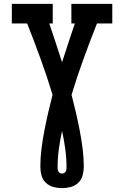

<svg xmlns="http://www.w3.org/2000/svg" viewBox="-20 -755 640 990"><path d="M300 215Q277 215 255 209Q233 203 216.5 187.5Q200 172 194 149.5Q188 127 188 105Q188 58 194 11Q200 -36 209 -82.5Q218 -129 228.5 -174.5Q239 -220 251 -266Q223 -359 189.5 -451Q156 -543 120 -634H41V-735H252V-634H234Q251 -584 267.5 -534Q284 -484 300 -434Q316 -484 332.5 -534Q349 -584 366 -634H348V-735H559V-634H480Q444 -543 410.5 -451Q377 -359 349 -266Q361 -220 371.5 -174.5Q382 -129 391 -82.5Q400 -36 406 11Q412 58 412 105Q412 127 406 149.5Q400 172 383.5 187.5Q367 203 345 209Q323 215 300 215ZM300 140Q306 140 311 137Q316 134 319 129Q322 124 322.5 118Q323 112 323 107Q323 60 316.5 13Q310 -34 300 -80Q290 -34 283.5 13Q277 60 277 107Q277 112 277.5 118Q278 124 281 129Q284 134 289 137Q294 140 300 140Z"/></svg>

Font: Iosevka Etoile
Style: Bold
Weight: 700
Designer: Belleve Invis
Foundry: Belleve Invis
Version: Version 28.1.0; ttfautohint (v1.8.4)